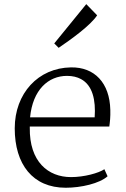

<svg xmlns="http://www.w3.org/2000/svg" viewBox="-20 -884 599 916"><path d="M259.8 -655.8C318.8 -695.8 413.1 -763.7 443.4 -811L391.6 -864.3L238.8 -676.8ZM50.3 -271.5C50.3 -100.1 136.2 11.7 293.5 11.7C367.2 11.7 455.1 -8.8 493.2 -43L478 -76.7C450.7 -58.1 381.3 -39.1 318.8 -39.1C210 -39.1 119.6 -112.3 122.1 -274.9V-280.3H501.5C504.4 -301.3 507.3 -326.7 506.3 -359.4C503.4 -488.8 430.7 -564.5 318.4 -562.5C162.1 -560.1 50.3 -438.5 50.3 -271.5ZM123.5 -324.2C136.2 -455.6 210.4 -522 299.8 -522C326.2 -522 348.1 -516.6 366.2 -506.8C421.9 -477.1 437.5 -406.2 431.6 -324.2Z"/></svg>

Font: Merriweather
Style: Light
Weight: 250
Designer: Eben Sorkin ( eben@eyebytes.com )
Foundry: Sorkin Type Co.
Version: Version 1.003